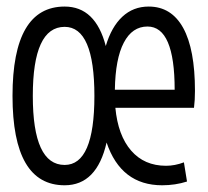

<svg xmlns="http://www.w3.org/2000/svg" viewBox="-20 -547 626 577"><path d="M174.3 9.8Q17.6 9.8 17.6 -258.8Q17.6 -527.3 174.3 -527.3Q267.1 -527.3 297.9 -408.7Q314.9 -466.3 347.7 -496.8Q380.4 -527.3 426.8 -527.3Q495.1 -527.3 530.5 -463.1Q565.9 -398.9 565.9 -273.9Q565.9 -245.6 563 -223.1H326.7Q334.5 -140.1 374 -94.5Q413.6 -48.8 479 -48.8Q505.4 -48.8 532.7 -59.1L542 -1.5Q506.8 9.8 467.3 9.8Q343.8 9.8 300.3 -118.7Q271 9.8 174.3 9.8ZM423.3 -467.3Q377.4 -467.3 352.1 -418.9Q326.7 -370.6 325.2 -277.3H504.9Q504.9 -467.3 423.3 -467.3ZM174.3 -51.3Q263.7 -51.3 263.7 -258.8Q263.7 -466.3 174.3 -466.3Q78.6 -466.3 78.6 -258.8Q78.6 -51.3 174.3 -51.3Z"/></svg>

Font: Caskaydia Cove Light
Style: Regular
Weight: 300
Monospace: yes
Designer: Aaron Bell
Foundry: Saja Typeworks
Version: Version 4.300; ttfautohint (v1.8.3)